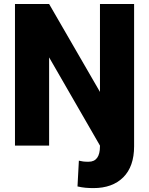

<svg xmlns="http://www.w3.org/2000/svg" viewBox="-20 -731 749 964"><path d="M55.2 -710.9H226.6L481.9 -269.5V-710.9H653.3V3.4Q653.3 105 598.9 159.2Q544.4 213.4 449.2 213.4Q428.2 213.4 409.4 211.7Q390.6 210 369.1 205.1L376 75.7Q388.7 78.6 397.7 79.8Q406.7 81.1 424.8 81.1Q481.9 81.1 481.9 3.4V0L226.6 -442.9V0H55.2Z"/></svg>

Font: Vazirmatn RD Black
Style: Regular
Weight: 900
Designer: Saber Rastikerdar
Foundry: Saber Rastikerdar
Version: Version 32.102